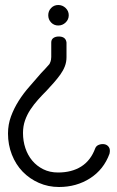

<svg xmlns="http://www.w3.org/2000/svg" viewBox="-20 -746 468 768"><path d="M185 -576Q185 -588 193.5 -594Q202 -600 215 -600Q243 -600 246 -576V-517Q246 -498 239.5 -481Q233 -464 221.5 -448Q210 -432 196 -416L167 -384Q149 -366 132 -347Q115 -328 101.5 -307.5Q88 -287 80 -264Q72 -241 72 -214Q72 -182 81.5 -153.5Q91 -125 109 -103.5Q127 -82 153 -69Q179 -56 212 -56Q267 -56 305 -80Q343 -104 361 -153Q365 -163 376 -167Q387 -171 398 -169Q409 -167 415.5 -157.5Q422 -148 418 -131Q395 -68 340.5 -33Q286 2 216 2Q173 2 135.5 -14.5Q98 -31 70.5 -59.5Q43 -88 27.5 -127.5Q12 -167 12 -212Q12 -248 24 -280.5Q36 -313 55 -343Q74 -373 98 -400L144 -453L161 -471L178 -490Q183 -500 184 -507Q185 -514 185 -518ZM242.5 -714Q255 -702 255 -685Q255 -668 242.5 -656Q230 -644 213 -644Q196 -644 184.5 -656Q173 -668 173 -685Q173 -702 184.5 -714Q196 -726 213 -726Q230 -726 242.5 -714Z"/></svg>

Font: VDS
Style: Thin
Weight: 100
Width: 0
Designer: artmaker
Foundry: artmaker
Version: Version 1.000 2012 initial release